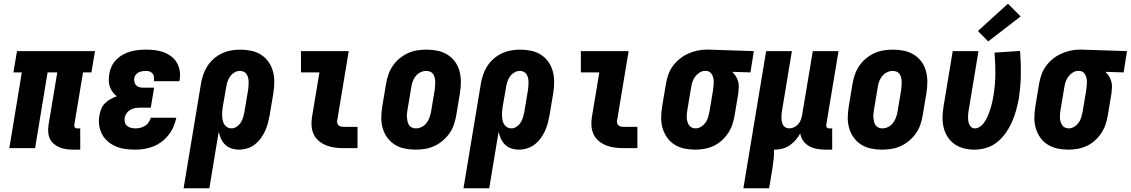

<svg xmlns="http://www.w3.org/2000/svg" viewBox="-20 -794 6060 1029"><path d="M374 8Q354 8 335.5 5.5Q317 3 300 -4Q283 -11 269 -22.5Q255 -34 247.5 -50Q240 -66 238.5 -85Q237 -104 240 -124L287 -406H235L168 0H30L97 -406H52L71 -520H489L470 -406H425L378 -124Q377 -116 381.5 -111Q386 -106 393 -106H410V8Z M706 8Q679 8 652 4.5Q625 1 601.5 -9Q578 -19 558.5 -35.5Q539 -52 527 -74.5Q515 -97 511.5 -123.5Q508 -150 513 -177Q516 -194 523 -211Q530 -228 543 -241Q556 -254 572.5 -263Q589 -272 606 -278Q593 -288 583.5 -301Q574 -314 568.5 -330Q563 -346 563 -363.5Q563 -381 566 -398Q569 -419 578.5 -439Q588 -459 604 -475Q620 -491 639.5 -501.5Q659 -512 680 -518Q701 -524 722 -526Q743 -528 763 -528Q788 -528 812 -525Q836 -522 857.5 -514Q879 -506 897.5 -492Q916 -478 927.5 -458.5Q939 -439 943 -415Q947 -391 943 -367Q942 -365 942 -363Q942 -361 941 -359H804Q804 -359 804.5 -360Q805 -361 805 -361Q806 -372 805 -382Q804 -392 798 -399.5Q792 -407 783 -410.5Q774 -414 763 -414Q754 -414 744 -412.5Q734 -411 725 -407Q716 -403 709 -395Q702 -387 700 -378Q698 -367 700 -356Q702 -345 709 -337.5Q716 -330 726 -327Q736 -324 747 -324H806L788 -217H730Q717 -217 703.5 -214.5Q690 -212 678 -205Q666 -198 658 -186.5Q650 -175 648 -162Q646 -150 649.5 -138Q653 -126 661.5 -119Q670 -112 681.5 -109Q693 -106 706 -106Q719 -106 732 -109Q745 -112 757 -119.5Q769 -127 777 -138.5Q785 -150 788 -163H925Q920 -139 910 -115.5Q900 -92 884 -71.5Q868 -51 847 -35Q826 -19 802.5 -9.5Q779 0 754.5 4Q730 8 706 8Z M964 215 1057 -345Q1061 -369 1069 -393Q1077 -417 1091 -439Q1105 -461 1125.5 -479Q1146 -497 1169.5 -508Q1193 -519 1218 -523.5Q1243 -528 1267 -528Q1297 -528 1326 -522Q1355 -516 1378.5 -501Q1402 -486 1418.5 -463Q1435 -440 1442.5 -412.5Q1450 -385 1450 -355.5Q1450 -326 1445 -295L1425 -175Q1421 -154 1415.5 -133Q1410 -112 1400.5 -91.5Q1391 -71 1377 -52Q1363 -33 1344.5 -19Q1326 -5 1304 1.5Q1282 8 1261 8Q1240 8 1220.5 1.5Q1201 -5 1187 -18.5Q1173 -32 1165 -49.5Q1157 -67 1152 -87L1102 215ZM1221 -106Q1235 -106 1248.5 -115Q1262 -124 1270.5 -137.5Q1279 -151 1283 -165.5Q1287 -180 1290 -194L1310 -314Q1311 -325 1312 -336Q1313 -347 1312.5 -357.5Q1312 -368 1309.5 -378Q1307 -388 1301.5 -396.5Q1296 -405 1286.5 -409.5Q1277 -414 1266 -414Q1251 -414 1236.5 -405.5Q1222 -397 1213 -384Q1204 -371 1199 -356Q1194 -341 1192 -326L1174 -222Q1172 -209 1171 -197Q1170 -185 1170.5 -173Q1171 -161 1173.5 -149Q1176 -137 1182 -127.5Q1188 -118 1198 -112Q1208 -106 1221 -106Z M1824 0Q1799 0 1775 -3Q1751 -6 1729.5 -14.5Q1708 -23 1690 -37.5Q1672 -52 1662 -72.5Q1652 -93 1650 -117Q1648 -141 1652 -166L1692 -406H1593V-520H1849L1787 -147Q1786 -140 1788 -133Q1790 -126 1795.5 -121.5Q1801 -117 1808.5 -115.5Q1816 -114 1824 -114H1896V0Z M2207 8Q2207 8 2207 8Q2207 8 2207 8Q2177 8 2148 2Q2119 -4 2095.5 -19Q2072 -34 2055.5 -56.5Q2039 -79 2031 -107Q2023 -135 2023.5 -164.5Q2024 -194 2029 -225L2049 -345Q2053 -369 2061.5 -394Q2070 -419 2085 -441Q2100 -463 2121 -480.5Q2142 -498 2166 -509Q2190 -520 2215.5 -524Q2241 -528 2266 -528Q2266 -528 2266 -528Q2266 -528 2266 -528Q2296 -528 2325 -522Q2354 -516 2378 -501Q2402 -486 2418.5 -463.5Q2435 -441 2442.5 -413Q2450 -385 2450 -355.5Q2450 -326 2445 -295L2425 -175Q2421 -151 2412.5 -126Q2404 -101 2388.5 -79Q2373 -57 2352 -39.5Q2331 -22 2307 -11Q2283 0 2257.5 4Q2232 8 2207 8ZM2209 -106Q2225 -106 2240 -113.5Q2255 -121 2265.5 -134.5Q2276 -148 2281.5 -163.5Q2287 -179 2290 -194L2310 -314Q2311 -325 2312 -336Q2313 -347 2312.5 -357.5Q2312 -368 2309.5 -378.5Q2307 -389 2301 -397.5Q2295 -406 2285 -410Q2275 -414 2264 -414Q2249 -414 2233.5 -406.5Q2218 -399 2207.5 -385.5Q2197 -372 2191.5 -356.5Q2186 -341 2184 -326L2164 -206Q2162 -195 2161 -184Q2160 -173 2161 -162.5Q2162 -152 2164.5 -141.5Q2167 -131 2173 -122.5Q2179 -114 2188.5 -110Q2198 -106 2209 -106Z M2464 215 2557 -345Q2561 -369 2569 -393Q2577 -417 2591 -439Q2605 -461 2625.5 -479Q2646 -497 2669.5 -508Q2693 -519 2718 -523.5Q2743 -528 2767 -528Q2797 -528 2826 -522Q2855 -516 2878.5 -501Q2902 -486 2918.5 -463Q2935 -440 2942.5 -412.5Q2950 -385 2950 -355.5Q2950 -326 2945 -295L2925 -175Q2921 -154 2915.5 -133Q2910 -112 2900.5 -91.5Q2891 -71 2877 -52Q2863 -33 2844.5 -19Q2826 -5 2804 1.5Q2782 8 2761 8Q2740 8 2720.5 1.5Q2701 -5 2687 -18.5Q2673 -32 2665 -49.5Q2657 -67 2652 -87L2602 215ZM2721 -106Q2735 -106 2748.5 -115Q2762 -124 2770.5 -137.5Q2779 -151 2783 -165.5Q2787 -180 2790 -194L2810 -314Q2811 -325 2812 -336Q2813 -347 2812.5 -357.5Q2812 -368 2809.5 -378Q2807 -388 2801.5 -396.5Q2796 -405 2786.5 -409.5Q2777 -414 2766 -414Q2751 -414 2736.5 -405.5Q2722 -397 2713 -384Q2704 -371 2699 -356Q2694 -341 2692 -326L2674 -222Q2672 -209 2671 -197Q2670 -185 2670.5 -173Q2671 -161 2673.5 -149Q2676 -137 2682 -127.5Q2688 -118 2698 -112Q2708 -106 2721 -106Z M3324 0Q3299 0 3275 -3Q3251 -6 3229.5 -14.5Q3208 -23 3190 -37.5Q3172 -52 3162 -72.5Q3152 -93 3150 -117Q3148 -141 3152 -166L3192 -406H3093V-520H3349L3287 -147Q3286 -140 3288 -133Q3290 -126 3295.5 -121.5Q3301 -117 3308.5 -115.5Q3316 -114 3324 -114H3396V0Z M3707 8Q3676 8 3647.5 2Q3619 -4 3595 -19Q3571 -34 3555 -57Q3539 -80 3531 -107.5Q3523 -135 3523.5 -164.5Q3524 -194 3529 -225L3549 -345Q3553 -369 3561.5 -393.5Q3570 -418 3585.5 -439.5Q3601 -461 3622 -478Q3643 -495 3667 -506Q3691 -517 3716 -522.5Q3741 -528 3765 -528Q3769 -528 3773 -528Q3777 -528 3781 -528L4020 -520L4002 -406L3904 -409Q3915 -399 3923 -386.5Q3931 -374 3935.5 -359Q3940 -344 3939.5 -328Q3939 -312 3937 -295L3917 -175Q3913 -151 3905 -127Q3897 -103 3882.5 -81Q3868 -59 3848 -41Q3828 -23 3804.5 -12Q3781 -1 3756 3.5Q3731 8 3707 8ZM3708 -106Q3723 -106 3737 -114.5Q3751 -123 3760.5 -136Q3770 -149 3774.5 -164Q3779 -179 3782 -194L3802 -314Q3804 -330 3805 -345.5Q3806 -361 3803 -375.5Q3800 -390 3790.5 -401.5Q3781 -413 3766 -414H3762Q3761 -414 3760 -414Q3759 -414 3758 -414Q3743 -414 3729 -405Q3715 -396 3705.5 -383Q3696 -370 3691 -355.5Q3686 -341 3684 -326L3664 -206Q3662 -195 3661 -184Q3660 -173 3660.5 -162.5Q3661 -152 3664 -142Q3667 -132 3672.5 -123.5Q3678 -115 3687.5 -110.5Q3697 -106 3708 -106Z M3964 215 4086 -520H4224L4172 -206Q4170 -195 4169 -184.5Q4168 -174 4168 -163.5Q4168 -153 4170 -143Q4172 -133 4176.5 -124.5Q4181 -116 4190 -111Q4199 -106 4210 -106Q4223 -106 4236 -112Q4249 -118 4258 -128.5Q4267 -139 4272 -152Q4277 -165 4279 -178L4336 -520H4474L4408 -124Q4407 -116 4411.5 -111Q4416 -106 4423 -106H4440V8H4404Q4381 8 4358.5 4Q4336 0 4317 -10.5Q4298 -21 4285 -39Q4272 -57 4269 -79Q4258 -60 4244 -43.5Q4230 -27 4212 -15Q4194 -3 4174 2.5Q4154 8 4134 8Q4132 8 4130.5 8Q4129 8 4128 8Q4129 32 4126.5 57Q4124 82 4120 107L4102 215Z M4707 8Q4707 8 4707 8Q4707 8 4707 8Q4677 8 4648 2Q4619 -4 4595.5 -19Q4572 -34 4555.5 -56.5Q4539 -79 4531 -107Q4523 -135 4523.5 -164.5Q4524 -194 4529 -225L4549 -345Q4553 -369 4561.5 -394Q4570 -419 4585 -441Q4600 -463 4621 -480.5Q4642 -498 4666 -509Q4690 -520 4715.5 -524Q4741 -528 4766 -528Q4766 -528 4766 -528Q4766 -528 4766 -528Q4796 -528 4825 -522Q4854 -516 4878 -501Q4902 -486 4918.5 -463.5Q4935 -441 4942.5 -413Q4950 -385 4950 -355.5Q4950 -326 4945 -295L4925 -175Q4921 -151 4912.5 -126Q4904 -101 4888.5 -79Q4873 -57 4852 -39.5Q4831 -22 4807 -11Q4783 0 4757.5 4Q4732 8 4707 8ZM4709 -106Q4725 -106 4740 -113.5Q4755 -121 4765.5 -134.5Q4776 -148 4781.5 -163.5Q4787 -179 4790 -194L4810 -314Q4811 -325 4812 -336Q4813 -347 4812.5 -357.5Q4812 -368 4809.5 -378.5Q4807 -389 4801 -397.5Q4795 -406 4785 -410Q4775 -414 4764 -414Q4749 -414 4733.5 -406.5Q4718 -399 4707.5 -385.5Q4697 -372 4691.5 -356.5Q4686 -341 4684 -326L4664 -206Q4662 -195 4661 -184Q4660 -173 4661 -162.5Q4662 -152 4664.5 -141.5Q4667 -131 4673 -122.5Q4679 -114 4688.5 -110Q4698 -106 4709 -106Z M5202 8Q5173 8 5145.5 1Q5118 -6 5096 -21.5Q5074 -37 5059 -60Q5044 -83 5037.5 -110Q5031 -137 5031.5 -166Q5032 -195 5037 -225L5086 -520H5224L5172 -206Q5170 -196 5169 -185.5Q5168 -175 5168 -165Q5168 -155 5169.5 -145Q5171 -135 5175 -126.5Q5179 -118 5186.5 -112Q5194 -106 5205 -106Q5217 -106 5229.5 -113.5Q5242 -121 5250.5 -132Q5259 -143 5265.5 -155Q5272 -167 5277 -179.5Q5282 -192 5286 -204.5Q5290 -217 5293.5 -229.5Q5297 -242 5299.5 -255Q5302 -268 5304 -280Q5314 -339 5314.5 -397Q5315 -455 5310 -512L5447 -521Q5452 -458 5451 -393.5Q5450 -329 5440 -265Q5434 -233 5425.5 -202Q5417 -171 5403.5 -140.5Q5390 -110 5370.5 -82Q5351 -54 5324.5 -32.5Q5298 -11 5266 -1.5Q5234 8 5202 8ZM5276 -572 5221 -628 5382 -774 5450 -706Z M5707 8Q5676 8 5647.5 2Q5619 -4 5595 -19Q5571 -34 5555 -57Q5539 -80 5531 -107.5Q5523 -135 5523.5 -164.5Q5524 -194 5529 -225L5549 -345Q5553 -369 5561.5 -393.5Q5570 -418 5585.5 -439.5Q5601 -461 5622 -478Q5643 -495 5667 -506Q5691 -517 5716 -522.5Q5741 -528 5765 -528Q5769 -528 5773 -528Q5777 -528 5781 -528L6020 -520L6002 -406L5904 -409Q5915 -399 5923 -386.5Q5931 -374 5935.5 -359Q5940 -344 5939.5 -328Q5939 -312 5937 -295L5917 -175Q5913 -151 5905 -127Q5897 -103 5882.5 -81Q5868 -59 5848 -41Q5828 -23 5804.5 -12Q5781 -1 5756 3.5Q5731 8 5707 8ZM5708 -106Q5723 -106 5737 -114.5Q5751 -123 5760.5 -136Q5770 -149 5774.5 -164Q5779 -179 5782 -194L5802 -314Q5804 -330 5805 -345.5Q5806 -361 5803 -375.5Q5800 -390 5790.5 -401.5Q5781 -413 5766 -414H5762Q5761 -414 5760 -414Q5759 -414 5758 -414Q5743 -414 5729 -405Q5715 -396 5705.5 -383Q5696 -370 5691 -355.5Q5686 -341 5684 -326L5664 -206Q5662 -195 5661 -184Q5660 -173 5660.5 -162.5Q5661 -152 5664 -142Q5667 -132 5672.5 -123.5Q5678 -115 5687.5 -110.5Q5697 -106 5708 -106Z"/></svg>

Font: Iosevka SS04 Heavy Oblique
Style: Regular
Weight: 900
Italic angle: -9°
Monospace: yes
Designer: Belleve Invis
Foundry: Belleve Invis
Version: Version 19.0.0; ttfautohint (v1.8.4)